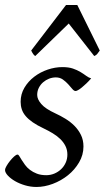

<svg xmlns="http://www.w3.org/2000/svg" viewBox="-22 -724 417 764"><path d="M340.8 -412.1Q331.1 -400.9 321.5 -391.8Q312 -382.8 303.7 -376Q295.4 -369.1 288.8 -365.5Q282.2 -361.8 278.8 -361.8Q272.5 -361.8 265.4 -370.4Q258.3 -378.9 249.3 -388.9Q240.2 -398.9 228.3 -407.5Q216.3 -416 200.2 -416Q186.5 -416 173.3 -410.9Q160.2 -405.8 149.7 -396.7Q139.2 -387.7 132.6 -374.8Q126 -361.8 126 -346.2Q126 -329.1 142.3 -310.1Q158.7 -291 198.2 -272.9Q218.3 -263.7 238.3 -251.5Q258.3 -239.3 274.2 -223.4Q290 -207.5 300 -187.3Q310.1 -167 310.1 -141.1Q310.1 -107.4 292.7 -77.9Q275.4 -48.3 248.3 -26.6Q221.2 -4.9 188 7.6Q154.8 20 123 20Q100.1 20 77.6 13.4Q55.2 6.8 37.6 -3.4Q20 -13.7 9 -25.6Q-2 -37.6 -2 -47.9Q-2 -53.2 3.9 -63.5Q9.8 -73.7 17.8 -83.7Q25.9 -93.8 34.2 -101.3Q42.5 -108.9 47.9 -108.9Q51.3 -108.9 54.9 -102.8Q58.6 -96.7 64.2 -87.6Q69.8 -78.6 77.6 -67.9Q85.4 -57.1 97.2 -48.1Q108.9 -39.1 124.8 -33Q140.6 -26.9 162.1 -26.9Q179.2 -26.9 194.6 -33.4Q210 -40 221.4 -51Q232.9 -62 239.5 -76.9Q246.1 -91.8 246.1 -108.9Q246.1 -127.9 238.3 -143.3Q230.5 -158.7 217.5 -171.1Q204.6 -183.6 187.5 -193.8Q170.4 -204.1 151.9 -212.9Q126 -225.1 108.4 -237.3Q90.8 -249.5 80.1 -262.2Q69.3 -274.9 64.7 -289.1Q60.1 -303.2 60.1 -318.8Q60.1 -349.6 75.2 -375Q90.3 -400.4 114.3 -418.7Q138.2 -437 167.7 -447Q197.3 -457 226.1 -457Q251 -457 268.1 -451.2Q285.2 -445.3 298.1 -437.5Q311 -429.7 320.8 -422.4Q330.6 -415 340.8 -412.1ZM353 -501 251.5 -630.4 118.2 -501Q113.8 -503.9 110.4 -508.5Q106.9 -513.2 102.1 -522.9L240.7 -704.1H285.6L375 -522.9Q368.2 -513.2 364.5 -508.8Q360.8 -504.4 353 -501Z"/></svg>

Font: Akkhara
Style: Italic
Weight: 400
Italic angle: -7°
Designer: J. Victor Gaultney
Version: Version 1.00 June 13, 2006, initial release